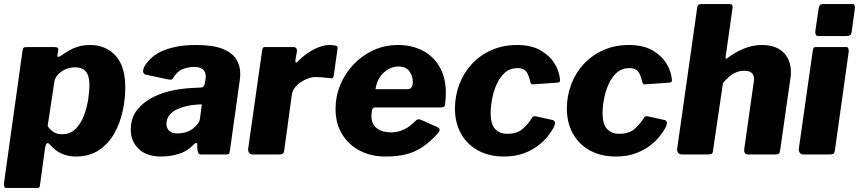

<svg xmlns="http://www.w3.org/2000/svg" viewBox="-29 -762 4237 947"><path d="M1 165Q-6 165 -8 157.5Q-10 150 -9 139L82 -511Q84 -523 87.5 -526.5Q91 -530 106 -530H236Q249 -530 254.5 -527Q260 -524 258 -512L254 -487Q253 -481 259.5 -482Q266 -483 273 -488Q294 -503 314.5 -514.5Q335 -526 359.5 -533Q384 -540 416 -540Q492 -540 540.5 -488Q589 -436 589 -329Q589 -274 576 -214Q563 -154 534.5 -103.5Q506 -53 459 -21.5Q412 10 345 10Q306 10 273.5 -5Q241 -20 216 -50Q206 -61 200.5 -53Q195 -45 193 -30L168 152Q167 161 164 163Q161 165 153 165H1ZM278 -100Q317 -100 343 -125.5Q369 -151 384 -189.5Q399 -228 405.5 -269Q412 -310 412 -342Q412 -376 403 -395.5Q394 -415 378 -422.5Q362 -430 340 -430Q315 -430 292.5 -419.5Q270 -409 255.5 -392.5Q241 -376 239 -358L206 -140Q220 -120 236.5 -110Q253 -100 278 -100Z M921 -44Q893 -15 851.5 -2.5Q810 10 765 10Q694 10 655 -27.5Q616 -65 616 -122Q616 -180 646.5 -219Q677 -258 725.5 -282.5Q774 -307 830.5 -317.5Q887 -328 939 -329L959 -330Q978 -330 981 -349L984 -368Q985 -373 985.5 -376.5Q986 -380 986 -384Q986 -408 971.5 -420Q957 -432 929 -432Q901 -432 873 -421.5Q845 -411 825 -377Q822 -371 817.5 -369.5Q813 -368 802 -370L689 -394Q682 -396 678 -404Q674 -412 682 -432Q715 -489 781 -514.5Q847 -540 938 -540Q1019 -540 1066.5 -522Q1114 -504 1135 -472Q1156 -440 1156 -398Q1156 -391 1155.5 -384Q1155 -377 1154 -369L1105 -19Q1103 -6 1100 -3Q1097 0 1084 0H964Q952 0 949 -8Q946 -16 944 -29V-48Q943 -68 921 -44ZM965 -235Q967 -244 966 -246Q965 -248 956 -247L932 -245Q914 -244 890 -238.5Q866 -233 843.5 -222.5Q821 -212 806.5 -194Q792 -176 792 -150Q792 -130 805.5 -117Q819 -104 846 -104Q871 -104 891 -111Q911 -118 923 -128Q936 -138 946 -151Q956 -164 957 -176Z M1219 0Q1206 0 1200 -8Q1194 -16 1195 -28L1264 -514Q1266 -524 1268.5 -527Q1271 -530 1280 -530H1420Q1427 -530 1432 -524.5Q1437 -519 1435 -506L1428 -466Q1427 -455 1431 -454Q1435 -453 1441 -460Q1463 -483 1490.5 -501.5Q1518 -520 1545.5 -530Q1573 -540 1595 -540Q1615 -540 1626.5 -537Q1638 -534 1636 -524L1618 -394Q1616 -381 1613 -378Q1610 -375 1604 -376Q1581 -379 1560 -380.5Q1539 -382 1527 -382Q1509 -382 1489 -374.5Q1469 -367 1452 -355Q1435 -343 1424.5 -328.5Q1414 -314 1411 -299L1373 -21Q1371 -7 1365 -3.5Q1359 0 1344 0H1219Z M1874 10Q1800 10 1744.5 -19.5Q1689 -49 1657.5 -101.5Q1626 -154 1626 -224Q1626 -286 1649 -342.5Q1672 -399 1714 -443.5Q1756 -488 1812 -514Q1868 -540 1934 -540Q2004 -540 2057.5 -511.5Q2111 -483 2140.5 -430Q2170 -377 2170 -303Q2170 -289 2169 -275Q2168 -261 2166 -247Q2165 -238 2160 -235Q2155 -232 2142 -232H1820Q1809 -232 1806 -218.5Q1803 -205 1803 -190Q1803 -149 1830 -129Q1857 -109 1900 -109Q1933 -109 1963 -123Q1993 -137 2024 -169Q2030 -174 2036 -173.5Q2042 -173 2050 -170L2126 -136Q2149 -126 2133 -107Q2091 -60 2052 -35Q2013 -10 1970 0Q1927 10 1874 10ZM1983 -322Q1993 -322 2000 -330.5Q2007 -339 2007 -359Q2007 -386 1990.5 -410Q1974 -434 1936 -434Q1910 -434 1885.5 -420Q1861 -406 1844.5 -381Q1828 -356 1823 -322Z M2521 -540Q2591 -540 2636.5 -514Q2682 -488 2706 -449Q2730 -410 2733 -369Q2734 -361 2731 -358Q2728 -355 2716 -354L2599 -346Q2592 -345 2589 -351.5Q2586 -358 2584 -369Q2580 -383 2574.5 -396Q2569 -409 2557.5 -417.5Q2546 -426 2524 -426Q2486 -426 2461 -403.5Q2436 -381 2420.5 -346Q2405 -311 2398 -273Q2391 -235 2391 -204Q2391 -150 2413 -126Q2435 -102 2473 -102Q2518 -102 2545 -123Q2572 -144 2598 -185Q2602 -190 2615 -188L2697 -170Q2704 -169 2707 -161.5Q2710 -154 2705 -140Q2697 -122 2678 -96.5Q2659 -71 2628.5 -46.5Q2598 -22 2555 -6Q2512 10 2457 10Q2384 10 2329.5 -19.5Q2275 -49 2245 -102.5Q2215 -156 2215 -227Q2215 -289 2236.5 -346Q2258 -403 2298.5 -446.5Q2339 -490 2395.5 -515Q2452 -540 2521 -540Z M3073 -540Q3143 -540 3188.5 -514Q3234 -488 3258 -449Q3282 -410 3285 -369Q3286 -361 3283 -358Q3280 -355 3268 -354L3151 -346Q3144 -345 3141 -351.5Q3138 -358 3136 -369Q3132 -383 3126.5 -396Q3121 -409 3109.5 -417.5Q3098 -426 3076 -426Q3038 -426 3013 -403.5Q2988 -381 2972.5 -346Q2957 -311 2950 -273Q2943 -235 2943 -204Q2943 -150 2965 -126Q2987 -102 3025 -102Q3070 -102 3097 -123Q3124 -144 3150 -185Q3154 -190 3167 -188L3249 -170Q3256 -169 3259 -161.5Q3262 -154 3257 -140Q3249 -122 3230 -96.5Q3211 -71 3180.5 -46.5Q3150 -22 3107 -6Q3064 10 3009 10Q2936 10 2881.5 -19.5Q2827 -49 2797 -102.5Q2767 -156 2767 -227Q2767 -289 2788.5 -346Q2810 -403 2850.5 -446.5Q2891 -490 2947.5 -515Q3004 -540 3073 -540Z M3335 0Q3322 0 3316 -8Q3310 -16 3311 -28L3410 -726Q3412 -736 3417 -739Q3422 -742 3430 -742H3571Q3587 -742 3584 -722L3550 -482Q3548 -467 3558 -475Q3592 -500 3621.5 -514Q3651 -528 3677 -534Q3703 -540 3729 -540Q3797 -540 3834.5 -504Q3872 -468 3872 -405Q3872 -397 3871.5 -389Q3871 -381 3869 -372L3819 -22Q3817 -8 3812.5 -4Q3808 0 3793 0H3663Q3638 0 3642 -28L3689 -360Q3690 -364 3690 -367Q3690 -370 3690 -373Q3690 -393 3678 -403Q3666 -413 3642 -413Q3622 -413 3604 -406Q3586 -399 3569.5 -385.5Q3553 -372 3537 -353L3488 -21Q3487 -7 3481.5 -3.5Q3476 0 3460 0Z M4089 -21Q4087 -7 4081 -3.5Q4075 0 4059 0H3935Q3922 0 3916 -8Q3910 -16 3911 -28L3980 -514Q3982 -524 3985 -527Q3988 -530 3997 -530H4146Q4153 -530 4155.5 -522.5Q4158 -515 4157 -506ZM4172 -606Q4170 -592 4163.5 -588Q4157 -584 4141 -584H4007Q3997 -584 3994 -592.5Q3991 -601 3993 -613L4009 -721Q4012 -742 4028 -742H4177Q4184 -742 4186.5 -734Q4189 -726 4187 -717Z"/></svg>

Font: Libre Franklin ExtraBold
Style: Italic
Weight: 800
Italic angle: -8°
Designer: Pablo Impallari, Rodrigo Fuenzalida, Nhung Nguyen
Foundry: Impallari Type
Version: Version 3.000